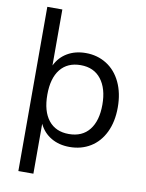

<svg xmlns="http://www.w3.org/2000/svg" viewBox="-96 -772 773 1019"><g transform="rotate(10 291.0 -262.5)"><path d="M536 -244Q536 -167 508.5 -110Q481 -53 432 -23Q383 7 320 7Q263 7 220.5 -18Q178 -43 156 -89V180H75V-705H156V-403Q178 -449 220.5 -474Q263 -499 320 -499Q382 -499 431.5 -468Q481 -437 508.5 -379Q536 -321 536 -244ZM453 -244Q453 -331 414 -381Q375 -431 304 -431Q233 -431 194.5 -383Q156 -335 156 -246Q156 -157 194.5 -108.5Q233 -60 304 -60Q376 -60 414.5 -108.5Q453 -157 453 -244Z"/></g></svg>

Font: wassup Sans
Style: Regular
Weight: 400
Version: Version 2.001